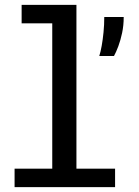

<svg xmlns="http://www.w3.org/2000/svg" viewBox="-20 -770 571 790"><path d="M40 0V-76H195V-674H69V-750H294.5V-76H453.5V0ZM388.5 -539.5Q394 -556.5 398.5 -581.8Q403 -607 406 -637.5Q409 -668 409 -700H489Q489 -665.5 482.5 -634.8Q476 -604 466.8 -579.5Q457.5 -555 449 -539.5Z"/></svg>

Font: Trispace Thin
Style: Regular
Weight: 400
Version: Version 1.210